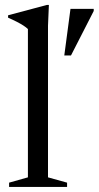

<svg xmlns="http://www.w3.org/2000/svg" viewBox="-20 -740 391 760"><path d="M170 -38 245.5 -17V0H16V-17L90.5 -38V-625Q84 -631.5 73.2 -638.5Q62.5 -645.5 47 -653.5Q31.5 -661.5 12 -670V-679.5L166 -720.5H173.5L170 -638ZM234.5 -520.5 259 -705H351V-696.5L261 -520.5Z"/></svg>

Font: Newsreader 36pt
Style: Regular
Weight: 400
Designer: Hugues Gentile
Foundry: Production Type
Version: Version 1.003